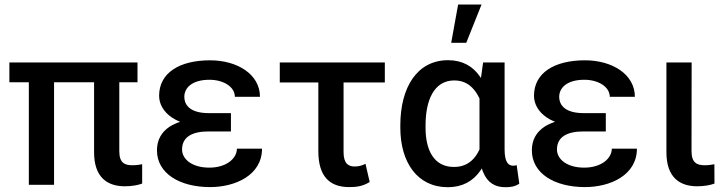

<svg xmlns="http://www.w3.org/2000/svg" viewBox="-20 -798 3140 829"><path d="M573.7 -528.3H20.5V-442.9H104.5V0H213.4V-442.9H386.2V-140.6C386.2 -32.7 442.9 6.3 519 6.3C550.3 6.3 577.1 1 593.8 -5.4V-88.9C584.5 -86.9 567.4 -84.5 551.8 -84.5C519.5 -84.5 495.1 -93.8 495.1 -145V-442.9H573.7Z M977.1 -230.5V-309.6H880.9C808.1 -309.6 775.9 -338.9 775.9 -380.4C775.9 -418 808.6 -453.6 884.3 -453.6C945.3 -453.6 994.1 -422.9 994.1 -379.9H1102.5C1102.5 -477.5 1004.4 -537.6 887.2 -537.6C755.4 -537.6 667 -483.9 667 -384.3C667 -348.6 686.5 -314.9 721.7 -291C732.4 -283.7 744.6 -277.3 757.8 -272C740.7 -266.6 725.6 -259.3 712.4 -251C676.8 -227.5 657.7 -193.4 657.7 -148.9C657.7 -49.3 755.4 9.8 887.2 9.8C996.1 9.8 1111.3 -41.5 1111.3 -156.2H1002.9C1002.9 -113.8 957.5 -74.2 883.8 -74.2C809.1 -74.2 766.1 -110.8 766.1 -152.3C766.1 -206.1 808.6 -230.5 880.9 -230.5Z M1641.6 -528.3H1188V-441.9H1354.5V-145C1354.5 -36.1 1403.8 9.8 1487.3 9.8C1519 9.8 1545.4 6.8 1576.2 -12.2L1558.1 -90.8C1545.9 -84.5 1531.2 -79.1 1511.7 -79.1C1483.9 -79.1 1463.4 -91.8 1463.4 -141.6V-441.9H1641.6Z M2065.9 -528.3 2056.6 -461.4C2055.2 -462.9 2054.2 -464.8 2052.7 -466.8C2022 -512.2 1976.1 -538.1 1914.6 -538.1C1781.7 -538.1 1708.5 -421.9 1708.5 -256.8V-246.6C1708.5 -96.7 1782.2 10.3 1913.6 10.3C1975.1 10.3 2022 -15.1 2053.2 -60.1C2055.7 -63.5 2058.1 -66.9 2060.5 -70.8C2062 -64.9 2064 -59.6 2066.4 -54.2C2085 -8.8 2117.7 10.3 2162.1 10.3C2183.6 10.3 2202.1 8.3 2222.2 -4.9L2210.9 -85C2207 -83.5 2202.6 -82.5 2196.3 -82.5C2175.3 -82.5 2158.7 -96.7 2158.7 -153.3V-528.3ZM1817.4 -256.8C1817.4 -362.8 1852.5 -450.7 1941.4 -450.7C1985.4 -450.7 2014.6 -430.2 2036.6 -397.5C2041.5 -390.1 2045.9 -381.8 2050.3 -373V-152.3C2045.9 -143.1 2040.5 -134.3 2035.2 -126C2014.2 -96.2 1983.9 -77.1 1940.4 -77.1C1852.1 -77.1 1817.4 -151.4 1817.4 -246.6ZM1928.2 -613.3H1993.2L2059.1 -778.3H1958Z M2595.7 -230.5V-309.6H2499.5C2426.8 -309.6 2394.5 -338.9 2394.5 -380.4C2394.5 -418 2427.2 -453.6 2502.9 -453.6C2564 -453.6 2612.8 -422.9 2612.8 -379.9H2721.2C2721.2 -477.5 2623 -537.6 2505.9 -537.6C2374 -537.6 2285.6 -483.9 2285.6 -384.3C2285.6 -348.6 2305.2 -314.9 2340.3 -291C2351.1 -283.7 2363.3 -277.3 2376.5 -272C2359.4 -266.6 2344.2 -259.3 2331.1 -251C2295.4 -227.5 2276.4 -193.4 2276.4 -148.9C2276.4 -49.3 2374 9.8 2505.9 9.8C2614.7 9.8 2730 -41.5 2730 -156.2H2621.6C2621.6 -113.8 2576.2 -74.2 2502.4 -74.2C2427.7 -74.2 2384.8 -110.8 2384.8 -152.3C2384.8 -206.1 2427.2 -230.5 2499.5 -230.5Z M2857.4 -528.3V-140.6C2857.4 -32.7 2914.1 6.3 2990.2 6.3C3021.5 6.3 3048.3 1 3064.9 -5.4L3064.5 -88.9C3056.2 -86.9 3038.6 -84.5 3022.9 -84.5C2990.7 -84.5 2965.8 -93.8 2965.8 -145L2966.3 -528.3Z"/></svg>

Font: Bert Sans Medium
Style: Regular
Weight: 500
Designer: Christian Robertson (Google), Cristiano Sobral
Foundry: Google, Cristiano Sobral
Version: Version 3.101